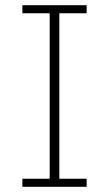

<svg xmlns="http://www.w3.org/2000/svg" viewBox="-20 -718 419 738"><path d="M313 0V-31H208V-667H313V-698H66V-667H171V-31H66V0Z"/></svg>

Font: IBM Plex Thai Looped ExtraLight
Style: Regular
Weight: 200
Designer: Mike Abbink, Paul van der Laan, Pieter van Rosmalen, Ben Mitchell, Mark Frömberg
Foundry: Bold Monday
Version: Version 1.0